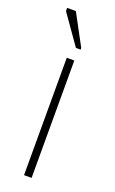

<svg xmlns="http://www.w3.org/2000/svg" viewBox="-117 -588 371 621"><g transform="rotate(20 69.0 -278.0)"><path d="M55 0V-404H81V0ZM72 -444 1 -545V-556H31L88 -450V-444Z"/></g></svg>

Font: Darker Grotesque Light
Style: Regular
Weight: 300
Designer: Gabriel Lam
Foundry: TypeRant
Version: Version 1.000;gftools[0.9.28]